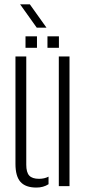

<svg xmlns="http://www.w3.org/2000/svg" viewBox="-20 -861 402 888"><path d="M51.5 -103V-600H101.5V-99Q101.5 -64 115.2 -49Q129 -34 160.5 -34Q185.5 -34 204.5 -44V-9Q180.5 6.5 148.5 6.5Q98.5 6.5 75 -19.5Q51.5 -45.5 51.5 -103ZM252 0V-600H301.5V0ZM199.5 -640V-693H252.5V-640ZM98 -640V-693H151V-640ZM150 -733 73 -841H118L195 -733Z"/></svg>

Font: Big Shoulders Stencil Text ExtraLight
Style: Regular
Weight: 250
Version: Version 2.001